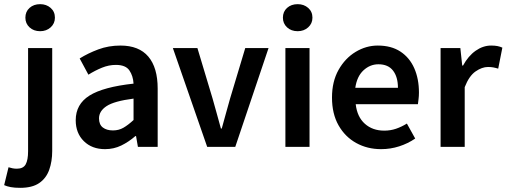

<svg xmlns="http://www.w3.org/2000/svg" viewBox="-64 -706 2435 923"><path d="M33 197Q6 197 -12.5 193.5Q-31 190 -44 184L-23 98Q-14 101 -4 103Q6 105 17 105Q48 105 59.5 84Q71 63 71 21V-475H187V20Q187 70 172.5 110.5Q158 151 124.5 174Q91 197 33 197ZM129 -556Q98 -556 78 -574.5Q58 -593 58 -621Q58 -650 78 -668Q98 -686 129 -686Q159 -686 179.5 -668Q200 -650 200 -621Q200 -593 179.5 -574.5Q159 -556 129 -556Z M441 11Q378 11 339 -27.5Q300 -66 300 -128Q300 -205 366 -246.5Q432 -288 578 -304Q576 -341 558 -367.5Q540 -394 493 -394Q459 -394 426 -380.5Q393 -367 361 -347L319 -425Q359 -450 408.5 -468.5Q458 -487 515 -487Q604 -487 649 -434Q694 -381 694 -280V0H599L590 -52H587Q555 -24 519 -6.5Q483 11 441 11ZM479 -79Q507 -79 529.5 -92Q552 -105 578 -129V-232Q485 -220 448.5 -196Q412 -172 412 -137Q412 -107 430.5 -93Q449 -79 479 -79Z M932 0 767 -475H885L958 -232Q968 -197 978 -160.5Q988 -124 998 -88H1002Q1012 -124 1022 -160.5Q1032 -197 1042 -232L1115 -475H1227L1067 0Z M1308 0V-475H1424V0ZM1367 -556Q1336 -556 1316 -574.5Q1296 -593 1296 -621Q1296 -650 1316 -668Q1336 -686 1367 -686Q1397 -686 1417.5 -668Q1438 -650 1438 -621Q1438 -593 1417.5 -574.5Q1397 -556 1367 -556Z M1768 11Q1702 11 1648.5 -18.5Q1595 -48 1563.5 -103.5Q1532 -159 1532 -237Q1532 -314 1563.5 -370Q1595 -426 1645.5 -456.5Q1696 -487 1752 -487Q1817 -487 1861 -458Q1905 -429 1927.5 -378Q1950 -327 1950 -261Q1950 -244 1948 -229Q1946 -214 1945 -205H1646Q1653 -144 1690 -111Q1727 -78 1783 -78Q1813 -78 1839.5 -87Q1866 -96 1892 -112L1932 -40Q1897 -16 1855 -2.5Q1813 11 1768 11ZM1644 -284H1849Q1849 -336 1825.5 -366.5Q1802 -397 1755 -397Q1715 -397 1683.5 -368Q1652 -339 1644 -284Z M2054 0V-475H2149L2158 -391H2162Q2187 -437 2222.5 -462Q2258 -487 2297 -487Q2315 -487 2327.5 -484.5Q2340 -482 2351 -477L2331 -376Q2318 -380 2307 -382Q2296 -384 2282 -384Q2253 -384 2222 -362.5Q2191 -341 2170 -287V0Z"/></svg>

Font: Narnoor SemiBold
Style: Regular
Weight: 600
Designer: S. Sridhar Murthy
Foundry: SIL International
Version: Version 3.000